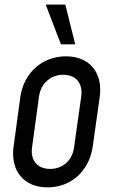

<svg xmlns="http://www.w3.org/2000/svg" viewBox="-20 -800 491 832"><path d="M244 -608H306L263 -780H178ZM186 12C288 12 367 -59 382 -166L412 -379C427 -485 368 -556 266 -556C163 -556 83 -485 68 -379L39 -166C24 -59 84 12 186 12ZM197 -68C141 -68 111 -106 119 -162L149 -382C157 -438 199 -476 254 -476C310 -476 340 -438 332 -382L301 -162C294 -106 253 -68 197 -68Z"/></svg>

Font: Mohave
Style: Italic
Weight: 400
Italic angle: -8°
Designer: Gumpita Rahayu
Foundry: Tokotype
Version: Version 2.002;PS 002.002;hotconv 1.0.88;makeotf.lib2.5.64775